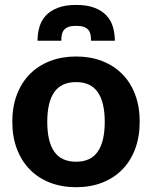

<svg xmlns="http://www.w3.org/2000/svg" viewBox="-20 -753 618 780"><path d="M289.5 -523.5Q347.5 -523.5 395 -505Q442.5 -486.5 476.5 -452.2Q510.5 -418 529 -369Q547.5 -320 547.5 -258.5Q547.5 -197 529 -147.8Q510.5 -98.5 476.5 -64Q442.5 -29.5 395 -11Q347.5 7.5 289.5 7.5Q231 7.5 183.2 -11Q135.5 -29.5 101.5 -64Q67.5 -98.5 48.8 -147.8Q30 -197 30 -258.5Q30 -320 48.8 -369Q67.5 -418 101.5 -452.2Q135.5 -486.5 183.2 -505Q231 -523.5 289.5 -523.5ZM289.5 -96Q348.5 -96 377 -136.8Q405.5 -177.5 405.5 -258Q405.5 -338 377 -378.8Q348.5 -419.5 289.5 -419.5Q229 -419.5 200.5 -378.8Q172 -338 172 -258Q172 -177.5 200.5 -136.8Q229 -96 289.5 -96ZM289.5 -733Q334 -733 364.2 -721.2Q394.5 -709.5 412.8 -689.8Q431 -670 438.8 -643.5Q446.5 -617 446.5 -587.5H350Q350 -602 347.5 -613.2Q345 -624.5 338.2 -632.2Q331.5 -640 319.8 -644Q308 -648 289.5 -648Q271 -648 259.2 -644Q247.5 -640 240.8 -632.2Q234 -624.5 231.5 -613.2Q229 -602 229 -587.5H132.5Q132.5 -617 140.2 -643.5Q148 -670 166.2 -689.8Q184.5 -709.5 214.8 -721.2Q245 -733 289.5 -733Z"/></svg>

Font: Lato 2
Style: Regular
Weight: 800
Designer: Lukasz Dziedzic with Adam Twardoch and Botio Nikoltchev
Foundry: tyPoland Lukasz Dziedzic
Version: Version 2.015; 2015-08-06; http://www.latofonts.com/